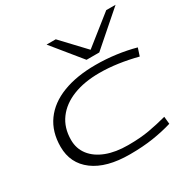

<svg xmlns="http://www.w3.org/2000/svg" viewBox="-177 -951 1105 1123"><g transform="rotate(-30 375.5 -390.0)"><path d="M385 10Q228 10 141.5 -54.5Q55 -119 55 -231Q55 -332 105.5 -402Q156 -472 249.5 -508Q343 -544 471 -544Q540 -544 607.5 -535Q675 -526 737 -509L720 -457Q654 -474 590.5 -483Q527 -492 467 -492Q365 -492 289 -462Q213 -432 170.5 -374.5Q128 -317 128 -235Q128 -176 162 -132.5Q196 -89 257.5 -65.5Q319 -42 403 -42Q486 -42 547 -53Q608 -64 668 -80L673 -30Q614 -12 543.5 -1Q473 10 385 10ZM749 -790 527 -596H441L283 -790H345L491 -635L686 -790Z"/></g></svg>

Font: Georama ExtraExtended Light
Style: Italic
Weight: 300
Width: 8
Italic angle: -9°
Designer: Jean-Baptiste Levee
Foundry: Production Type
Version: Version 1.000